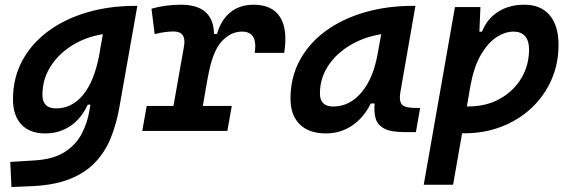

<svg xmlns="http://www.w3.org/2000/svg" viewBox="-20 -547 2384 802"><path d="M27.8 234.4 22.9 129.4 125.5 123Q203.1 118.2 250 88.1Q296.9 58.1 320.8 12.7Q344.7 -32.7 353 -82.5L357.9 -109.9H346.7Q320.3 -52.2 274.4 -21Q228.5 10.3 168 10.3Q104 10.3 69.1 -27.1Q34.2 -64.5 34.2 -132.3Q34.2 -221.2 72.8 -293Q111.3 -364.7 180.4 -416Q249.5 -467.3 342.5 -494.9Q435.5 -522.5 544.4 -522.5H553.7L478.5 -98.1Q466.3 -29.3 442.9 28.8Q419.4 86.9 378.2 130.6Q336.9 174.3 272.9 200.2Q209 226.1 115.7 230.5ZM409.7 -404.3Q337.4 -392.6 280.3 -356.7Q223.1 -320.8 190.2 -267.8Q157.2 -214.8 157.2 -150.4Q157.2 -94.2 214.4 -94.2Q280.3 -94.2 326.7 -150.4Q373 -206.5 393.6 -313Z M574.2 0 592.8 -104.5H704.6L748.5 -353Q759.3 -415.5 705.6 -415.5Q667 -415.5 626 -404.3L612.8 -510.7Q671.4 -527.3 735.8 -527.3Q871.6 -527.3 874 -405.3H886.7Q902.8 -463.4 942.1 -495.4Q981.4 -527.3 1039.1 -527.3Q1117.2 -527.3 1149.9 -475.6Q1182.6 -423.8 1167 -326.2H1043.9Q1057.6 -415 991.2 -415Q943.8 -415 905.8 -373.8Q867.7 -332.5 848.6 -226.1V-227.5L827.1 -104.5H948.2L929.7 0Z M1340.8 10.3Q1270.5 10.3 1231.9 -27.8Q1193.4 -65.9 1193.4 -135.3Q1193.4 -223.1 1231.9 -294.7Q1270.5 -366.2 1339.6 -417Q1408.7 -467.8 1502 -495.1Q1595.2 -522.5 1704.1 -522.5H1715.3L1652.3 -161.6Q1646 -125.5 1658.7 -110.8Q1671.4 -96.2 1712.9 -96.2H1734.9L1717.3 4.9H1671.4Q1612.3 4.9 1584.2 -10.5Q1556.2 -25.9 1548.8 -53Q1541.5 -80.1 1544.9 -114.7H1528.8Q1499 -54.7 1450.4 -22.2Q1401.9 10.3 1340.8 10.3ZM1372.6 -102.1Q1439.5 -102.1 1489.5 -160.4Q1539.6 -218.8 1558.1 -325.7L1572.3 -404.3Q1498.5 -392.1 1440.7 -356.9Q1382.8 -321.8 1349.6 -270.3Q1316.4 -218.8 1316.4 -156.2Q1316.4 -102.1 1372.6 -102.1Z M1872.6 224.6H1750L1880.4 -517.6H1986.8L1982.4 -414.6H1993.2Q2014.6 -468.8 2060.8 -498Q2106.9 -527.3 2170.9 -527.3Q2238.8 -527.3 2275.9 -483.6Q2313 -439.9 2313 -359.4Q2313 -280.3 2283.2 -213.1Q2253.4 -146 2200.2 -95.9Q2147 -45.9 2075.2 -18.1Q2003.4 9.8 1918.9 9.8Q1914.6 9.8 1910.2 9.8ZM1930.2 -102.5Q1934.1 -102.5 1938.5 -102.5Q2010.3 -102.5 2067.1 -133.8Q2124 -165 2157 -219.2Q2189.9 -273.4 2189.9 -341.8Q2189.9 -377 2173.1 -396Q2156.2 -415 2125.5 -415Q2089.8 -415 2054 -391.6Q2018.1 -368.2 1989 -318.6Q1960 -269 1945.3 -190.4Z"/></svg>

Font: Cascadia Code PL SemiBold
Style: Italic
Weight: 600
Italic angle: -10°
Monospace: yes
Designer: Aaron Bell
Foundry: Saja Typeworks
Version: Version 2404.023; ttfautohint (v1.8.4)